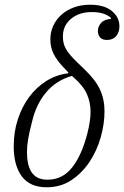

<svg xmlns="http://www.w3.org/2000/svg" viewBox="-20 -780 525 812"><path d="M178 12Q106 12 72 -34.5Q38 -81 38 -161Q38 -222 55.5 -275.5Q73 -329 103.5 -370Q134 -411 176 -437.5Q218 -464 268 -470L269 -474L262 -481Q241 -502 227.5 -519.5Q214 -537 206.5 -552.5Q199 -568 196 -583Q193 -598 193 -614Q193 -644 205 -670.5Q217 -697 239 -717Q261 -737 292 -748.5Q323 -760 361 -760Q421 -760 453 -733.5Q485 -707 485 -669Q485 -643 471 -627Q457 -611 433 -611Q413 -611 403.5 -621.5Q394 -632 394 -649Q394 -667 407 -682.5Q420 -698 449 -700V-705Q436 -716 416.5 -722.5Q397 -729 368 -729Q315 -729 280.5 -700.5Q246 -672 246 -626Q246 -612 248.5 -600Q251 -588 257.5 -575.5Q264 -563 276.5 -548Q289 -533 309 -514L339 -485Q384 -442 403 -401Q422 -360 422 -309Q422 -256 406 -199.5Q390 -143 359 -96Q328 -49 282.5 -18.5Q237 12 178 12ZM181 -20Q245 -20 286 -73Q327 -126 350 -218Q363 -270 363 -307Q363 -346 348 -381Q333 -416 292 -452L284 -459Q218 -440 176 -390.5Q134 -341 117 -271Q103 -218 98.5 -188.5Q94 -159 94 -137Q94 -111 98.5 -89.5Q103 -68 113 -52.5Q123 -37 139.5 -28.5Q156 -20 181 -20Z"/></svg>

Font: IBM Plex Serif Light
Style: Italic
Weight: 300
Italic angle: -14°
Designer: Mike Abbink, Paul van der Laan, Pieter van Rosmalen
Foundry: Bold Monday
Version: Version 3.001